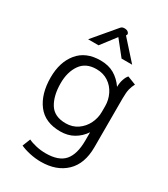

<svg xmlns="http://www.w3.org/2000/svg" viewBox="-228 -840 1020 1163"><g transform="rotate(30 282.0 -259.0)"><path d="M109 188 131 133Q153 144 186 151.5Q219 159 253 159Q344 159 383.5 113Q423 67 423 -29V-86Q396 -46 356 -23Q316 0 263 0Q156 0 103 -70Q50 -140 50 -255Q50 -362 104.5 -428.5Q159 -495 261 -495Q318 -495 358 -471.5Q398 -448 427 -406Q427 -435 435.5 -459.5Q444 -484 455 -495L514 -472Q503 -452 497 -428.5Q491 -405 491 -362V-21Q491 95 426.5 156.5Q362 218 253 218Q215 218 176 209.5Q137 201 109 188ZM423 -228V-269Q423 -312 404 -351Q385 -390 349.5 -413.5Q314 -437 266 -437Q192 -437 156 -385Q120 -333 120 -255Q120 -168 153.5 -113.5Q187 -59 267 -59Q314 -59 349.5 -83.5Q385 -108 404 -147Q423 -186 423 -228ZM256 -716Q265 -728 271.5 -732Q278 -736 289 -736Q308 -736 317 -726Q326 -716 321 -708L318 -703L439 -568H365L283 -671L204 -568H131Z"/></g></svg>

Font: Niramit Light
Style: Regular
Weight: 300
Designer: Katatrad Aksorn Co.,Ltd.
Foundry: Cadson Demak Co.,Ltd.
Version: Version 1.000; ttfautohint (v1.6)